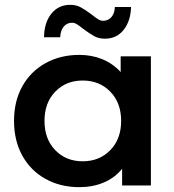

<svg xmlns="http://www.w3.org/2000/svg" viewBox="-20 -767 721 794"><path d="M604 -534V0H485V-69Q454 -31 408.5 -12Q363 7 308 7Q230 7 168.5 -27Q107 -61 72.5 -123Q38 -185 38 -267Q38 -349 72.5 -410.5Q107 -472 168.5 -506Q230 -540 308 -540Q360 -540 403.5 -522Q447 -504 479 -469V-534ZM481 -267Q481 -342 436 -388Q391 -434 322 -434Q253 -434 208.5 -388Q164 -342 164 -267Q164 -192 208.5 -146Q253 -100 322 -100Q391 -100 436 -146Q481 -192 481 -267ZM325 -647Q309 -660 298.5 -666.5Q288 -673 278 -673Q257 -673 243.5 -657Q230 -641 229 -613H162Q163 -674 192.5 -710.5Q222 -747 270 -747Q295 -747 313.5 -737Q332 -727 359 -707Q375 -694 385.5 -687.5Q396 -681 406 -681Q427 -681 440.5 -696Q454 -711 455 -738H522Q520 -679 491 -643Q462 -607 414 -607Q389 -607 370.5 -617Q352 -627 325 -647Z"/></svg>

Font: mBank SemiBold
Style: Regular
Weight: 600
Designer: Julieta Ulanovsky
Foundry: Julieta Ulanovsky
Version: Version 7.200